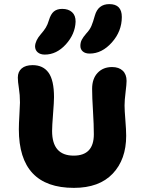

<svg xmlns="http://www.w3.org/2000/svg" viewBox="-20 -929 697 925"><path d="M412.1 -670.9Q390.6 -670.9 378.9 -681.2Q367.2 -691.4 367.2 -708Q367.2 -724.1 373.8 -737.1Q380.4 -750 396 -768.1Q412.6 -785.6 420.4 -804Q428.2 -822.3 437 -854Q452.6 -909.2 506.8 -909.2Q566.9 -909.2 566.9 -847.2Q566.9 -778.3 519 -724.6Q471.2 -670.9 412.1 -670.9ZM195.8 -666Q174.3 -666 161.6 -677Q148.9 -688 148.9 -706.1Q150.4 -733.9 175.8 -763.2Q192.4 -782.2 200.9 -796.4Q209.5 -810.5 215.8 -832Q224.6 -861.3 239.7 -873.8Q254.9 -886.2 279.8 -886.2Q309.6 -886.2 327.1 -870.4Q344.7 -854.5 344.2 -824.2Q341.8 -764.2 297.1 -715.1Q252.4 -666 195.8 -666ZM335.9 -23.9Q70.8 -23.9 70.8 -306.2Q70.8 -331.5 73.5 -376.2Q76.2 -420.9 76.2 -435.1Q76.2 -472.2 71 -504.2Q65.9 -536.1 65.9 -555.2Q65.9 -583.5 84.5 -599.4Q103 -615.2 137.2 -615.2Q188 -615.2 214.1 -578.6Q240.2 -542 240.2 -460.9Q240.2 -437.5 235.6 -379.9Q231 -322.3 231 -297.9Q231 -179.2 335 -179.2Q432.1 -179.2 432.1 -282.2Q432.1 -327.1 428 -394Q423.8 -460.9 423.8 -501Q423.8 -549.8 450.2 -577.9Q476.6 -606 520 -606Q552.7 -606 571.3 -588.4Q589.8 -570.8 589.8 -539.1Q589.8 -523.4 585 -484.9Q580.1 -446.3 580.1 -420.9Q580.1 -397.9 584 -350.3Q587.9 -302.7 587.9 -274.9Q587.9 -160.6 522.9 -92.3Q458 -23.9 335.9 -23.9Z"/></svg>

Font: Shantell Sans Irregular Bouncy
Style: Bold
Weight: 700
Designer: Stephen Nixon, Anya Danilova, Shantell Martin
Foundry: Arrow Type
Version: Version 1.006;[9816181b4]